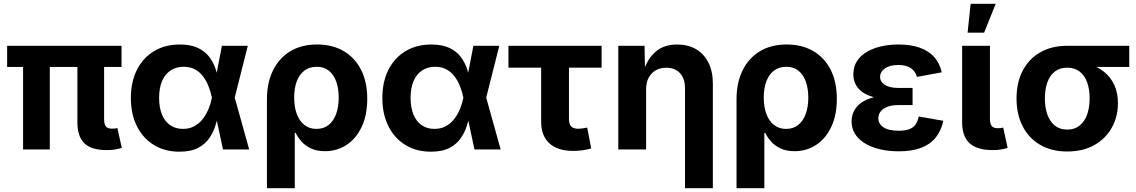

<svg xmlns="http://www.w3.org/2000/svg" viewBox="-20 -787 5984 1011"><path d="M543.9 3.4Q460.3 3.4 423.9 -32.7Q387.6 -68.9 387.6 -141.7V-514.1H528.2V-159.7Q528.2 -133.2 537.4 -121.4Q546.5 -109.6 568.6 -109.6Q580.4 -109.6 586.8 -110.4Q593.2 -111.2 598 -112.9L621.3 -8.3Q610.1 -4.6 590.1 -0.6Q570.1 3.4 543.9 3.4ZM101.5 0V-514.1H242.2V0ZM17.6 -434.5V-545.9H619.9V-434.5Z M924.9 11.7Q848 11.7 790.4 -23.6Q732.8 -59 700.9 -122.6Q669.1 -186.1 669.1 -271Q669.1 -356.4 701.2 -419.6Q733.2 -482.8 791.3 -517.8Q849.4 -552.7 926.7 -552.7Q985.1 -552.7 1022.7 -534.4Q1060.4 -516.1 1082.3 -486.9Q1104.2 -457.6 1115.3 -424Q1126.3 -390.5 1131.4 -360.5H1178.9L1215.6 -274.4L1292.1 0H1154.2L1095.5 -274.4Q1089.1 -304.5 1077.9 -333.1Q1066.7 -361.6 1049.3 -384.7Q1031.9 -407.9 1006.8 -421.6Q981.6 -435.4 947.6 -435.4Q907.2 -435.4 878 -415.8Q848.8 -396.3 833.3 -359.9Q817.8 -323.5 817.8 -271.9Q817.8 -220.9 832.8 -184.2Q847.8 -147.5 876 -127.9Q904.3 -108.3 943.3 -108.3Q977.6 -108.3 1003.6 -122.8Q1029.7 -137.3 1048.1 -161.1Q1066.6 -185 1078.2 -213.9Q1089.9 -242.7 1095.5 -271.5L1148.5 -545.9H1284.8L1215.6 -271.5L1178.9 -191H1131.3Q1125.3 -161.2 1114.5 -126.3Q1103.7 -91.3 1082.3 -59.9Q1060.9 -28.4 1023.1 -8.3Q985.3 11.7 924.9 11.7Z M1385.6 204.1V-264.8Q1385.6 -350.8 1417.2 -415.6Q1448.8 -480.4 1507.8 -516.6Q1566.7 -552.7 1649.7 -552.7Q1729.2 -552.7 1788.4 -518.7Q1847.6 -484.6 1880.7 -420.6Q1913.8 -356.5 1913.8 -266.7Q1913.8 -180.7 1884.5 -118.9Q1855.2 -57 1804.8 -24Q1754.3 9.1 1691.5 9.1Q1646.9 9.1 1616.2 -6Q1585.5 -21 1566.3 -43.2Q1547.1 -65.4 1536.8 -87.4H1532.1V204.1ZM1646.7 -108.3Q1684.8 -108.3 1710.8 -129.3Q1736.7 -150.3 1750.1 -187.5Q1763.5 -224.6 1763.5 -273.2Q1763.5 -320.9 1750.5 -357.5Q1737.4 -394 1711.7 -414.7Q1685.9 -435.4 1647.4 -435.4Q1610 -435.4 1583.3 -415.5Q1556.7 -395.6 1542.8 -359.3Q1529 -322.9 1529 -273.2Q1529 -224.2 1542.7 -187Q1556.5 -149.7 1582.9 -129Q1609.2 -108.3 1646.7 -108.3Z M2249.2 11.7Q2172.2 11.7 2114.6 -23.6Q2057 -59 2025.2 -122.6Q1993.3 -186.1 1993.3 -271Q1993.3 -356.4 2025.4 -419.6Q2057.4 -482.8 2115.5 -517.8Q2173.6 -552.7 2250.9 -552.7Q2309.3 -552.7 2347 -534.4Q2384.6 -516.1 2406.5 -486.9Q2428.4 -457.6 2439.5 -424Q2450.5 -390.5 2455.6 -360.5H2503.1L2539.8 -274.4L2616.3 0H2478.4L2419.7 -274.4Q2413.4 -304.5 2402.1 -333.1Q2390.9 -361.6 2373.5 -384.7Q2356.1 -407.9 2331 -421.6Q2305.8 -435.4 2271.8 -435.4Q2231.4 -435.4 2202.2 -415.8Q2173 -396.3 2157.5 -359.9Q2142 -323.5 2142 -271.9Q2142 -220.9 2157 -184.2Q2172 -147.5 2200.2 -127.9Q2228.5 -108.3 2267.5 -108.3Q2301.8 -108.3 2327.9 -122.8Q2353.9 -137.3 2372.3 -161.1Q2390.8 -185 2402.5 -213.9Q2414.1 -242.7 2419.7 -271.5L2472.7 -545.9H2609L2539.8 -271.5L2503.1 -191H2455.5Q2449.5 -161.2 2438.7 -126.3Q2428 -91.3 2406.5 -59.9Q2385.1 -28.4 2347.3 -8.3Q2309.6 11.7 2249.2 11.7Z M2998.4 7.6Q2916.3 7.6 2872.9 -32.2Q2829.5 -72.1 2829.5 -146.9V-430.6H2657.2V-545.9H3147.8V-430.6H2976V-159.8Q2976 -133.7 2987.6 -121.4Q2999.2 -109 3025.4 -109Q3034.2 -109 3049.3 -111.1Q3064.3 -113.2 3072.1 -115.1L3092.9 -5.3Q3069.1 1.7 3045 4.7Q3021 7.6 2998.4 7.6Z M3382.1 -316.1V0H3235.7V-545.9H3374L3376.3 -409.6H3367.5Q3389 -477.9 3432.8 -515.3Q3476.6 -552.7 3545.7 -552.7Q3602.4 -552.7 3644.7 -528.1Q3687 -503.4 3710.3 -457.3Q3733.6 -411.3 3733.6 -347.2V204.1H3587V-321.7Q3587 -372.5 3560.8 -401.5Q3534.5 -430.4 3488.2 -430.4Q3457.3 -430.4 3433.3 -416.9Q3409.3 -403.3 3395.7 -377.9Q3382.1 -352.4 3382.1 -316.1Z M3858.3 204.1V-264.8Q3858.3 -350.8 3889.9 -415.6Q3921.5 -480.4 3980.4 -516.6Q4039.4 -552.7 4122.4 -552.7Q4201.9 -552.7 4261.1 -518.7Q4320.3 -484.6 4353.4 -420.6Q4386.4 -356.5 4386.4 -266.7Q4386.4 -180.7 4357.1 -118.9Q4327.8 -57 4277.4 -24Q4227 9.1 4164.1 9.1Q4119.5 9.1 4088.8 -6Q4058.2 -21 4039 -43.2Q4019.8 -65.4 4009.4 -87.4H4004.7V204.1ZM4119.3 -108.3Q4157.4 -108.3 4183.4 -129.3Q4209.4 -150.3 4222.8 -187.5Q4236.2 -224.6 4236.2 -273.2Q4236.2 -320.9 4223.1 -357.5Q4210.1 -394 4184.3 -414.7Q4158.6 -435.4 4120 -435.4Q4082.6 -435.4 4056 -415.5Q4029.4 -395.6 4015.5 -359.3Q4001.6 -322.9 4001.6 -273.2Q4001.6 -224.2 4015.4 -187Q4029.1 -149.7 4055.5 -129Q4081.9 -108.3 4119.3 -108.3Z M4711.7 9.8Q4641.1 9.8 4585 -9Q4528.9 -27.7 4496.6 -63.1Q4464.2 -98.5 4464.2 -148.5Q4464.2 -177 4476.5 -201.9Q4488.7 -226.7 4514.4 -245.5Q4540.2 -264.3 4580.8 -275Q4621.3 -285.8 4678 -285.8H4785.3V-233.7H4709.3Q4675.9 -233.7 4652.7 -224.7Q4629.5 -215.8 4617.2 -200.2Q4605 -184.5 4605 -163.9Q4605 -134.7 4632 -116.7Q4659 -98.6 4712.4 -98.6Q4746.7 -98.6 4768 -106.8Q4789.3 -114.9 4801 -131.6Q4812.7 -148.3 4817.7 -173.6L4947.1 -150.9Q4936 -99 4907.4 -63.1Q4878.8 -27.1 4830.5 -8.7Q4782.2 9.8 4711.7 9.8ZM4678 -264.4Q4624.9 -264.4 4586.2 -274Q4547.5 -283.6 4522.5 -301.1Q4497.5 -318.7 4485.4 -342.7Q4473.4 -366.7 4473.4 -395Q4473.4 -445.8 4504.4 -480.9Q4535.3 -516 4589.3 -534.4Q4643.2 -552.7 4711 -552.7Q4775.2 -552.7 4822.3 -536.2Q4869.4 -519.7 4898.7 -487.2Q4928 -454.7 4938.9 -406.2L4808.2 -382Q4800.7 -411.1 4776.6 -427.9Q4752.5 -444.8 4710.3 -444.8Q4664.8 -444.8 4639.5 -426.5Q4614.2 -408.2 4614.2 -381.7Q4614.2 -356.3 4639.3 -340.2Q4664.4 -324 4709.3 -324H4785.3V-264.4Z M5208.6 3.4Q5125 3.4 5085.6 -32.7Q5046.3 -68.9 5046.3 -141.7V-545.9H5192.7V-161.8Q5192.7 -135.5 5201.9 -123.7Q5211 -111.9 5233.1 -111.9Q5244.9 -111.9 5251.3 -112.7Q5257.7 -113.6 5262.5 -115.3L5285.8 -8.3Q5274.1 -4.4 5254 -0.5Q5233.9 3.4 5208.6 3.4ZM5075 -615.1 5091 -767.1H5223L5162.1 -615.1Z M5599.7 10.7Q5517.5 10.7 5457.4 -24.2Q5397.3 -59.1 5365 -121.9Q5332.7 -184.8 5332.7 -268.7Q5332.7 -352.5 5365.1 -414.7Q5397.5 -477 5457.5 -511.5Q5517.5 -545.9 5599.7 -545.9H5926.2V-434.5H5688L5599.7 -430.6Q5560.5 -430.6 5534.3 -410.2Q5508.2 -389.8 5495 -353.5Q5481.9 -317.1 5481.9 -268.7Q5481.9 -221.1 5495 -183.9Q5508.2 -146.8 5534.3 -125.7Q5560.5 -104.6 5599.7 -104.6Q5638.8 -104.6 5665 -125.8Q5691.3 -147 5704.5 -184Q5717.6 -221.1 5717.6 -268.7Q5717.6 -317.1 5704.5 -353.5Q5691.3 -389.8 5665 -410.2Q5638.8 -430.6 5599.7 -430.6V-466.1Q5659.3 -466.1 5708.3 -451.9Q5757.4 -437.8 5792.7 -409.6Q5828.1 -381.5 5847.3 -339.9Q5866.6 -298.3 5866.6 -243.1Q5866.6 -171.8 5834.1 -114.2Q5801.7 -56.6 5741.9 -22.9Q5682 10.7 5599.7 10.7Z"/></svg>

Font: Inter Variable LoSnoCo
Style: Regular
Weight: 400
Designer: Rasmus Andersson
Foundry: rsms
Version: Version 4.000;git-a52131595; featfreeze: case,dlig,ss01,ss02